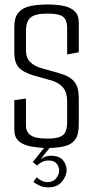

<svg xmlns="http://www.w3.org/2000/svg" viewBox="-20 -643 408 839"><path d="M189.8 3.8Q146.9 3.1 113.8 -3.3Q80.6 -9.7 61.5 -26.8Q42.5 -43.9 42.5 -76.2V-205.2L93.4 -212.5V-94.5Q93.4 -66.8 113.7 -52.1Q134 -37.4 187 -37.4Q222.7 -37.4 241.4 -44.7Q260.2 -52.1 266.8 -68.3Q273.4 -84.6 273.4 -110.6V-201.7Q273.4 -238.6 255.7 -260.2Q237.9 -281.7 203.8 -291.7L126.2 -313.5Q81.7 -326.7 62.1 -348Q42.5 -369.4 42.5 -414V-524.4Q42.5 -567.6 61 -588.6Q79.6 -609.6 112.7 -616.5Q145.7 -623.4 189.4 -623.4Q231.6 -623.4 261.5 -616.4Q291.5 -609.4 307.9 -592.3Q324.3 -575.2 324.3 -543.4V-414.4L273.4 -405.2V-521.3Q273.4 -554.9 256.3 -569.3Q239.3 -583.6 187.2 -583.6Q134.4 -583.6 113.9 -566.6Q93.4 -549.6 93.4 -507V-423.1Q93.4 -390.9 111.6 -372.5Q129.8 -354 158 -346L238.9 -323.1Q285.2 -310.2 304.7 -286Q324.3 -261.8 324.3 -216.3V-98.2Q324.3 -54.6 308.4 -33Q292.5 -11.4 262.7 -4.2Q232.8 3.1 189.8 3.8ZM190.2 175.8Q169.8 175.8 153 168Q136.2 160.2 125.7 152L140.8 131.1Q145.8 138.1 159.4 145.4Q173 152.7 187.3 152.7Q211.9 152.7 225.3 136.3Q238.6 119.8 238.6 102.2Q238.6 86.5 227.8 72.4Q217 58.3 192.3 58.3Q176.9 58.3 163.8 64.8Q150.8 71.2 142.2 80.6L123.2 65.2L175.2 0H199.5L157.7 52.5Q178.8 37.5 201.9 37.5Q239 37.5 255.1 57.2Q271.2 76.9 271.2 99.5Q271.2 126.1 250.6 150.9Q229.9 175.8 190.2 175.8Z"/></svg>

Font: Smooch Sans Thin
Style: Regular
Weight: 100
Designer: Robert E. Leuschke
Foundry: Robert E. Leuschke
Version: Version 1.010